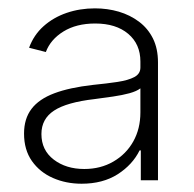

<svg xmlns="http://www.w3.org/2000/svg" viewBox="-20 -757 470 464"><path d="M177.2 -313Q139.6 -313 107.9 -326.9Q76.2 -340.8 57.1 -367.9Q38.1 -395 38.1 -434.1Q38.1 -470.2 56.2 -493.9Q74.2 -517.6 111.1 -531.5Q147.9 -545.4 204.6 -551.8Q238.8 -555.2 264.4 -559.1Q290 -563 304.7 -570.8Q319.3 -578.6 319.3 -593.8V-608.4Q319.3 -650.4 289.8 -675.3Q260.3 -700.2 210 -700.2Q164.6 -700.2 133.3 -680.9Q102.1 -661.6 90.8 -631.3L50.3 -641.6Q61.5 -672.4 85.2 -693.6Q108.9 -714.8 140.9 -725.8Q172.9 -736.8 209.5 -736.8Q239.7 -736.8 267.1 -728.8Q294.4 -720.7 315.9 -704.6Q337.4 -688.5 349.6 -664.1Q361.8 -639.6 361.8 -606V-321.3H320.3V-393.6H317.4Q300.3 -358.9 264.4 -335.9Q228.5 -313 177.2 -313ZM183.6 -348.6Q223.1 -348.6 253.9 -366.5Q284.7 -384.3 302 -415Q319.3 -445.8 319.3 -485.4V-543.5Q310.5 -536.6 293 -531.7Q275.4 -526.9 253.2 -523.7Q231 -520.5 209 -517.6Q141.1 -509.8 110.6 -489.7Q80.1 -469.7 80.1 -433.1Q80.1 -394 109.9 -371.3Q139.6 -348.6 183.6 -348.6Z"/></svg>

Font: Inter 16pt ExtraLight
Style: Regular
Weight: 250
Version: Version 4.001;git-66647c0bb